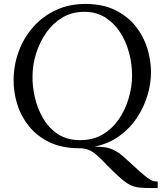

<svg xmlns="http://www.w3.org/2000/svg" viewBox="-20 -736 828 974"><path d="M413 -716Q501 -716 564 -685Q627 -654 667.5 -603.5Q708 -553 727 -491.5Q746 -430 746 -369Q746 -313 728.5 -253.5Q711 -194 676 -140.5Q641 -87 587.5 -47.5Q534 -8 463 7V8Q491 8 514.5 11.5Q538 15 563 28Q588 41 620 71Q662 110 688 133Q714 156 729 167Q744 178 755.5 181.5Q767 185 780 185V218H748Q712 218 687 215.5Q662 213 639 201.5Q616 190 585 162Q548 128 522 101Q496 74 475.5 55Q455 36 433.5 26Q412 16 382 16Q294 16 231 -14.5Q168 -45 127.5 -95Q87 -145 68 -205.5Q49 -266 49 -327Q49 -404 74.5 -474Q100 -544 148 -598.5Q196 -653 263 -684.5Q330 -716 413 -716ZM408 -676Q345 -676 296.5 -647Q248 -618 214.5 -570Q181 -522 163 -464.5Q145 -407 145 -349Q144 -298 157 -241.5Q170 -185 198.5 -136Q227 -87 273.5 -56Q320 -25 387 -25Q452 -25 501 -54Q550 -83 583 -131.5Q616 -180 633 -238Q650 -296 650 -353Q650 -412 634.5 -469.5Q619 -527 588.5 -573.5Q558 -620 513 -648Q468 -676 408 -676Z"/></svg>

Font: Lora Italic
Style: Italic
Weight: 400
Italic angle: -3°
Designer: Olga Karpushina, Alexei Vanyashin (Cyrillic)
Foundry: Cyreal
Version: Version 2.210; ttfautohint (v1.8.1.43-b0c9)